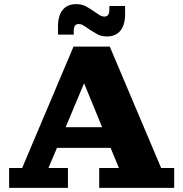

<svg xmlns="http://www.w3.org/2000/svg" viewBox="-20 -907 885 927"><path d="M260 -779Q260 -831 282.5 -859Q305 -887 348 -887Q375 -887 394.5 -876.5Q414 -866 434 -852L450 -841Q460 -834 467.5 -830.5Q475 -827 485 -827Q508 -827 508 -861V-878H584V-839Q584 -787 561.5 -759Q539 -731 496 -731Q469 -731 449.5 -742Q430 -753 410 -766L394 -777Q384 -784 377 -787.5Q370 -791 359 -791Q336 -791 336 -757V-740H260ZM24 0V-96H87L335 -682H510L758 -96H821V0H459V-96H554L514 -193H255L214 -96H308V0ZM297 -293H473L386 -505Z"/></svg>

Font: Montagu Slab 16pt
Style: Bold
Weight: 700
Designer: Florian Karsten
Foundry: Florian Karsten
Version: Version 1.000; ttfautohint (v1.8.3)